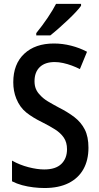

<svg xmlns="http://www.w3.org/2000/svg" viewBox="-20 -945 504 975"><path d="M206.1 9.8Q178.7 9.8 149.7 6.3Q120.6 2.9 92.5 -4.6Q64.5 -12.2 41 -24.4V-129.4Q80.1 -107.4 124.8 -95.9Q169.4 -84.5 204.6 -84.5Q262.7 -84.5 291.5 -112.5Q320.3 -140.6 320.3 -187Q320.3 -222.2 304.2 -245.8Q288.1 -269.5 259.8 -287.6Q231.4 -305.7 194.3 -324.2Q147 -347.2 113.8 -373.5Q80.6 -399.9 62.5 -444.8Q47.4 -482.4 47.4 -527.3Q47.4 -619.6 103 -671.9Q158.7 -724.1 253.9 -724.1Q297.4 -724.1 340.8 -713.1Q384.3 -702.1 421.9 -682.1L385.7 -594.2Q366.2 -604 344.5 -612.1Q322.8 -620.1 300.5 -625Q278.3 -629.9 257.8 -629.9Q208.5 -629.9 181.9 -604.2Q155.3 -578.6 155.3 -532.2Q155.3 -510.7 162.1 -493.9Q168.9 -477.1 182.6 -463.4Q198.7 -444.8 223.6 -429.9Q248.5 -415 277.8 -399.4Q324.2 -376 358.2 -349.9Q392.1 -323.7 410.6 -287.1Q429.2 -250.5 429.2 -194.8Q429.2 -131.8 403.6 -85.9Q377.9 -40 328.1 -15.1Q278.3 9.8 206.1 9.8ZM164.1 -765.1V-776.9Q178.7 -794.4 193.6 -814.7Q208.5 -835 222.2 -855Q235.8 -875 246.6 -893.3Q257.3 -911.6 264.6 -925.3H391.6V-915.5Q382.3 -902.3 364.7 -883.5Q347.2 -864.7 325 -843.8Q302.7 -822.8 279.5 -802.2Q256.3 -781.7 235.4 -765.1Z"/></svg>

Font: Open Sans
Style: Regular
Weight: 600
Width: 3
Foundry: Ascender Corporation
Version: Version 1.000